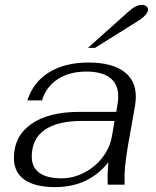

<svg xmlns="http://www.w3.org/2000/svg" viewBox="-20 -756 637 786"><path d="M37 -109Q37 -198 107.5 -248Q178 -298 305 -298H456L462 -335Q464 -345 464 -362Q464 -411 431 -437Q398 -463 333 -463Q264 -463 216.5 -432Q169 -401 152 -345H92Q116 -420 181 -460Q246 -500 342 -500Q436 -500 486 -464Q536 -428 536 -361Q536 -344 533 -324L504 -161Q496 -113 492.5 -78Q489 -43 490 0H421Q419 -49 424 -92Q343 10 206 10Q123 10 80 -20.5Q37 -51 37 -109ZM438 -197 449 -261H317Q215 -261 162.5 -224Q110 -187 110 -115Q110 -71 141 -48.5Q172 -26 232 -26Q280 -26 324.5 -49Q369 -72 399.5 -111.5Q430 -151 438 -197ZM510 -712Q537 -736 561 -736Q572 -736 579 -730.5Q586 -725 586 -717Q586 -695 540 -667L369 -560H340Z"/></svg>

Font: Fahkwang Light
Style: Italic
Weight: 300
Italic angle: -10°
Version: Version 1.000; ttfautohint (v1.6)